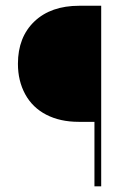

<svg xmlns="http://www.w3.org/2000/svg" viewBox="-20 -660 456 680"><path d="M338.4 0H314.5V-228.5H258.8Q192.9 -228.5 144 -253.7Q95.2 -278.8 69.3 -326.2Q43.5 -373.5 43.5 -434.1Q43.5 -528.3 101.8 -584Q160.2 -639.6 260.7 -639.6H338.4Z"/></svg>

Font: Yantramanav Thin
Style: Regular
Weight: 250
Version: Version 1.001;PS 1.0;hotconv 1.0.72;makeotf.lib2.5.5900; ttf